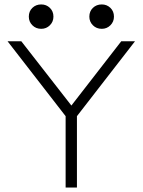

<svg xmlns="http://www.w3.org/2000/svg" viewBox="-20 -846 644 866"><path d="M276 0V-322L14 -660H76L302 -370L527 -660H589L327 -322V0ZM439 -716Q415 -716 399 -732Q383 -748 383 -771Q383 -795 399 -810.5Q415 -826 439 -826Q462 -826 478 -810.5Q494 -795 494 -771Q494 -748 478 -732Q462 -716 439 -716ZM166 -716Q142 -716 126 -732Q110 -748 110 -771Q110 -795 126 -810.5Q142 -826 166 -826Q189 -826 205 -810.5Q221 -795 221 -771Q221 -748 205 -732Q189 -716 166 -716Z"/></svg>

Font: Lil Grotesk Light
Style: Regular
Weight: 300
Designer: Bastien Sozeau
Foundry: NBR — Bastien Sozeau
Version: Version 3.003; ttfautohint (v1.8.4.7-5d5b);gftools[0.9.33]